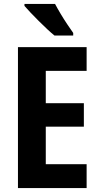

<svg xmlns="http://www.w3.org/2000/svg" viewBox="-20 -953 504 973"><path d="M419 0H71V-714H419V-594H212V-430H405V-311H212V-121H419ZM259 -933Q270 -912 287 -883.5Q304 -855 321.5 -829Q339 -803 351 -786V-773H256Q241 -785 220 -804.5Q199 -824 176.5 -846.5Q154 -869 134.5 -889.5Q115 -910 104 -923V-933Z"/></svg>

Font: Noto Sans Khmer Condensed
Style: Bold
Weight: 700
Width: 3
Designer: Danh Hong and the Monotype Design Team
Foundry: Monotype Imaging Inc.
Version: Version 2.004